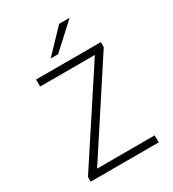

<svg xmlns="http://www.w3.org/2000/svg" viewBox="-217 -1041 1048 1161"><g transform="rotate(-30 307.5 -461.0)"><path d="M69 0V-33L474 -651H92V-700H544V-665L142 -49H544V0ZM284 -766H232L381 -922H454Z"/></g></svg>

Font: Transpass ExtraLight
Style: Regular
Weight: 200
Designer: Delve Withrington
Foundry: Delve Fonts
Version: Version 1.001;December 18, 2019;FontCreator 12.0.0.2547 64-b